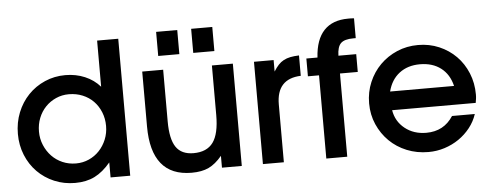

<svg xmlns="http://www.w3.org/2000/svg" viewBox="-50 -889 2635 1032"><g transform="rotate(-5 1267.0 -372.5)"><path d="M33 -276Q33 -338 54.5 -391.5Q76 -445 114 -484.5Q152 -524 203.5 -546.5Q255 -569 314 -569Q371 -569 419.5 -548.5Q468 -528 501 -490V-739H615V0H509V-81Q468 -32 423 -9.5Q378 13 317 13Q257 13 205 -9Q153 -31 114.5 -70Q76 -109 54.5 -162Q33 -215 33 -276ZM147 -279Q147 -240 161.5 -205.5Q176 -171 200.5 -145.5Q225 -120 258.5 -105.5Q292 -91 331 -91Q368 -91 400.5 -105.5Q433 -120 457 -145.5Q481 -171 495 -205Q509 -239 509 -278Q509 -318 495 -352.5Q481 -387 456.5 -412Q432 -437 398 -451Q364 -465 324 -465Q287 -465 254.5 -450.5Q222 -436 198 -411Q174 -386 160.5 -352Q147 -318 147 -279Z M821 -758H935V-628H821ZM1010 -758H1124V-628H1010ZM1110 -64Q1075 -22 1038 -4.5Q1001 13 946 13Q837 13 782.5 -54.5Q728 -122 728 -255V-552H841V-273Q841 -178 870.5 -134.5Q900 -91 965 -91Q1037 -91 1070.5 -137Q1104 -183 1104 -284V-552H1217V0H1110Z M1331 -552H1437V-490Q1450 -511 1463 -525Q1476 -539 1492 -547.5Q1508 -556 1528 -560Q1548 -564 1575 -565V-455Q1444 -450 1444 -312V0H1331Z M1673 -449H1613V-545H1673Q1679 -642 1725 -690.5Q1771 -739 1855 -739Q1862 -739 1869 -739Q1876 -739 1887 -738V-631H1874Q1826 -631 1806.5 -612Q1787 -593 1786 -545H1882V-449H1786V0H1673Z M2489 -169Q2476 -129 2449.5 -95.5Q2423 -62 2388 -38Q2353 -14 2311 -0.5Q2269 13 2224 13Q2161 13 2107 -9Q2053 -31 2013.5 -70Q1974 -109 1951 -161.5Q1928 -214 1928 -275Q1928 -336 1950.5 -389Q1973 -442 2012 -481Q2051 -520 2103.5 -542.5Q2156 -565 2217 -565Q2278 -565 2330.5 -542.5Q2383 -520 2421.5 -481Q2460 -442 2482 -388.5Q2504 -335 2504 -273Q2504 -259 2502.5 -249.5Q2501 -240 2499 -228H2048Q2058 -167 2105.5 -129Q2153 -91 2221 -91Q2316 -91 2366 -169ZM2391 -329Q2376 -392 2331 -426.5Q2286 -461 2218 -461Q2152 -461 2107 -426.5Q2062 -392 2046 -329Z"/></g></svg>

Font: Involve SemiBold
Style: Regular
Weight: 600
Designer: Stefan Peev
Foundry: Context Ltd.
Version: Version 1.001